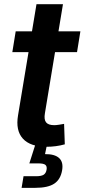

<svg xmlns="http://www.w3.org/2000/svg" viewBox="-20 -696 405 920"><path d="M365.2 -545.9 349.1 -446.3H39.1L55.2 -545.9ZM154.8 -675.8H281.7L195.3 -153.8Q189.9 -123.5 200.7 -109.9Q211.4 -96.2 240.2 -96.2Q248.5 -96.2 263.2 -98.4Q277.8 -100.6 287.1 -102.5L290.5 -4.4Q269.5 1.5 247.3 4.4Q225.1 7.3 204.1 7.3Q125 7.3 89.6 -31.7Q54.2 -70.8 66.4 -143.1ZM83.5 204.1 92.8 148.4H153.3Q177.7 148.4 189 141.4Q200.2 134.3 203.1 117.7Q206.1 101.1 197.5 94Q189 86.9 163.6 86.9H120.6L155.3 -22H208.5L204.6 0L195.8 42.5Q242.2 42 263.2 61.3Q284.2 80.6 277.8 119.1Q270.5 163.6 240.2 183.8Q210 204.1 148.4 204.1Z"/></svg>

Font: Inter SemiBold
Style: Italic
Weight: 600
Italic angle: -9.3988°
Designer: Rasmus Andersson
Foundry: rsms
Version: Version 4.001;git-66647c0bb